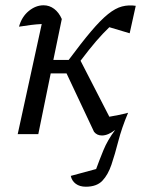

<svg xmlns="http://www.w3.org/2000/svg" viewBox="-20 -508 555 727"><path d="M47 0 138 -417Q117 -416 97.5 -413.5Q78 -411 52 -407Q62 -444 88.5 -466Q115 -488 145 -488Q167 -488 185 -474.5Q203 -461 214 -436L182 -281H240Q289 -347 325 -389.5Q361 -432 389 -454.5Q417 -477 442 -483.5Q467 -490 494 -486L471 -382L394 -405Q369 -381 344 -352Q319 -323 285 -278L394 -66Q411 -69 428.5 -72.5Q446 -76 465 -81Q441 -24 428 26.5Q415 77 402 115.5Q389 154 367.5 176.5Q346 199 305 199Q282 199 267 188Q252 177 248 158L344 132Q356 99 371.5 61Q387 23 416 -16Q389 5 366 5Q347 5 336 -9L232 -230H172L125 0Z"/></svg>

Font: Piazzolla
Style: Italic
Weight: 400
Italic angle: -11.3°
Designer: Juan Pablo del Peral
Foundry: Huerta Tipografica
Version: Version 1.330